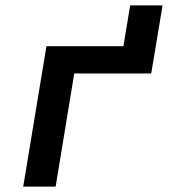

<svg xmlns="http://www.w3.org/2000/svg" viewBox="-20 -691 640 711"><path d="M66 0 152 -520H437L462 -671H582L540 -419H255L186 0Z"/></svg>

Font: Iosevka Aile Oblique
Style: Bold
Weight: 700
Italic angle: -9°
Designer: Belleve Invis
Foundry: Belleve Invis
Version: Version 31.1.0; ttfautohint (v1.8.4)